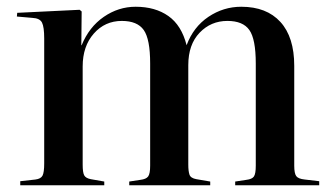

<svg xmlns="http://www.w3.org/2000/svg" viewBox="-20 -549 989 569"><path d="M40 0V-12L85 -17Q101 -19 106 -28.5Q111 -38 111 -65V-435Q111 -469 104.5 -482Q98 -495 76 -496L30 -500L31 -511L216 -520L222 -515L221 -415H222Q244 -469 287.5 -499Q331 -529 382 -529Q440 -529 479 -501.5Q518 -474 533 -415Q553 -469 597.5 -499Q642 -529 695 -529Q770 -529 811 -484Q852 -439 852 -354V-58Q852 -35 858 -27Q864 -19 883 -17L926 -12V0H677V-11L710 -16Q727 -18 732.5 -26Q738 -34 738 -58V-361Q738 -433 719 -460Q700 -487 654 -487Q605 -487 571.5 -452Q538 -417 538 -356V-61Q538 -42 541.5 -31.5Q545 -21 562 -18L603 -11V0H363V-11L396 -16Q413 -18 419 -26Q425 -34 425 -58V-361Q425 -433 406 -460Q387 -487 341 -487Q291 -487 258 -449.5Q225 -412 225 -352V-61Q225 -38 229.5 -29.5Q234 -21 249 -18L289 -11V0Z"/></svg>

Font: Literata 72pt Medium
Style: Regular
Weight: 500
Designer: Latin by Veronika Burian and Jose Scaglione. Greek by Irene Vlachou. Cyrillic by Vera Evstafieva.
Foundry: TypeTogether
Version: Version 3.002